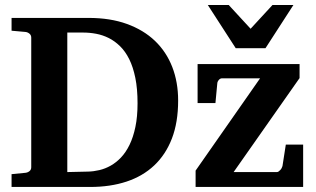

<svg xmlns="http://www.w3.org/2000/svg" viewBox="-20 -742 1255 762"><path d="M525.9 -332Q525.9 -389.6 517.1 -432.9Q508.3 -476.1 492.9 -507.1Q477.5 -538.1 456.5 -558.6Q435.5 -579.1 411.6 -591.1Q387.7 -603 361.8 -607.9Q335.9 -612.8 310.1 -612.8H247.1V-59.1L330.1 -61Q351.6 -61.5 374.5 -66.9Q397.5 -72.3 419.2 -84.5Q440.9 -96.7 460.2 -116.9Q479.5 -137.2 494.1 -167.2Q508.8 -197.3 517.3 -238Q525.9 -278.8 525.9 -332ZM687 -342.8Q687 -256.8 662.4 -192.6Q637.7 -128.4 592 -85.4Q546.4 -42.5 481.9 -21.2Q417.5 0 337.9 0H25.9V-50.8L81.1 -56.2Q89.8 -57.1 96.9 -62.7Q104 -68.4 104 -78.1V-592.8Q104 -602.5 96.9 -608.4Q89.8 -614.3 81.1 -615.2L25.9 -620.1V-670.9H332Q417.5 -670.9 483.6 -647Q549.8 -623 595 -579.8Q640.1 -536.6 663.6 -476.3Q687 -416 687 -342.8ZM756.3 0V-64.9L1012.2 -431.2H861.3Q853.5 -431.2 847.9 -424.1Q842.3 -417 842.3 -410.2L835 -333H764.2V-487.8H1168.9V-432.1L907.2 -59.1H1079.1Q1082.5 -59.1 1085.9 -61.5Q1089.4 -64 1092.5 -67.4Q1095.7 -70.8 1097.9 -75Q1100.1 -79.1 1101.1 -83L1114.3 -168H1183.1V0ZM1033.7 -550.8H915.5L804.7 -722.2H887.7L974.6 -627.9L1061.5 -722.2H1144.5Z"/></svg>

Font: Charis SIL Eur
Style: Bold
Weight: 700
Foundry: SIL International
Version: Version 5.000